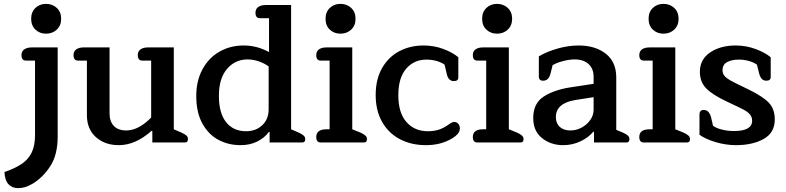

<svg xmlns="http://www.w3.org/2000/svg" viewBox="-20 -736 4059 992"><path d="M141 -639Q141 -674 163 -695Q185 -716 218 -716Q251 -716 273.5 -695Q296 -674 296 -639Q296 -604 273.5 -583Q251 -562 218 -562Q185 -562 163 -583Q141 -604 141 -639ZM3 153Q60 133 94 109.5Q128 86 144.5 50.5Q161 15 161 -39V-423H114Q91 -423 91 -451Q91 -471 105.5 -481Q120 -491 144 -491H278V-30Q278 64 239.5 123Q201 182 147 214Q126 226 109 231Q92 236 73 236Q43 236 24 216Q5 196 3 153Z M429 -141V-423H383Q360 -423 360 -451Q360 -471 374 -481Q388 -491 413 -491H546V-151Q546 -109 568 -85.5Q590 -62 633 -62Q666 -62 699.5 -80.5Q733 -99 761 -129V-423H715Q692 -423 692 -451Q692 -471 706 -481Q720 -491 745 -491H878V-68L915 -52Q935 -43 943 -36Q951 -29 951 -17Q951 0 936 0H767V-60H763Q680 14 594 14Q522 14 475.5 -27.5Q429 -69 429 -141Z M994 -240Q994 -319 1026.5 -378.5Q1059 -438 1114.5 -469.5Q1170 -501 1239 -501Q1308 -501 1370 -467V-642H1323Q1300 -642 1300 -670Q1300 -690 1314.5 -700Q1329 -710 1353 -710H1484V-68L1521 -52Q1541 -43 1549 -35.5Q1557 -28 1557 -17Q1557 0 1542 0H1373V-54H1369Q1346 -23 1308.5 -4.5Q1271 14 1223 14Q1160 14 1108.5 -13.5Q1057 -41 1025.5 -98Q994 -155 994 -240ZM1368 -171V-393Q1346 -409 1317 -419Q1288 -429 1259 -429Q1195 -429 1153 -380Q1111 -331 1111 -241Q1111 -151 1148.5 -104.5Q1186 -58 1251 -58Q1302 -58 1335 -89Q1368 -120 1368 -171Z M1662 -639Q1662 -674 1684 -695Q1706 -716 1739 -716Q1772 -716 1794.5 -695Q1817 -674 1817 -639Q1817 -604 1794.5 -583Q1772 -562 1739 -562Q1706 -562 1684 -583Q1662 -604 1662 -639ZM1614 -28Q1614 -68 1667 -68H1683V-423H1637Q1614 -423 1614 -451Q1614 -471 1628 -481Q1642 -491 1667 -491H1800V-68L1840 -52Q1860 -43 1868 -35.5Q1876 -28 1876 -17Q1876 0 1861 0H1637Q1614 0 1614 -28Z M1921 -245Q1921 -327 1954.5 -385Q1988 -443 2044 -472Q2100 -501 2168 -501Q2222 -501 2270.5 -483Q2319 -465 2348 -440V-336Q2348 -317 2325 -317Q2296 -317 2288 -355L2277 -402Q2260 -414 2235.5 -421Q2211 -428 2183 -428Q2119 -428 2078.5 -381Q2038 -334 2038 -244Q2038 -153 2080 -105.5Q2122 -58 2190 -58Q2223 -58 2248.5 -66.5Q2274 -75 2300 -94Q2316 -106 2327 -106Q2339 -106 2347.5 -96.5Q2356 -87 2356 -72Q2356 -45 2316 -21Q2258 14 2181 14Q2105 14 2046 -17Q1987 -48 1954 -106.5Q1921 -165 1921 -245Z M2471 -639Q2471 -674 2493 -695Q2515 -716 2548 -716Q2581 -716 2603.5 -695Q2626 -674 2626 -639Q2626 -604 2603.5 -583Q2581 -562 2548 -562Q2515 -562 2493 -583Q2471 -604 2471 -639ZM2423 -28Q2423 -68 2476 -68H2492V-423H2446Q2423 -423 2423 -451Q2423 -471 2437 -481Q2451 -491 2476 -491H2609V-68L2649 -52Q2669 -43 2677 -35.5Q2685 -28 2685 -17Q2685 0 2670 0H2446Q2423 0 2423 -28Z M2735 -126Q2735 -202 2789 -237Q2843 -272 2929 -285L3047 -303V-339Q3047 -381 3021 -405Q2995 -429 2949 -429Q2921 -429 2887.5 -420Q2854 -411 2835 -399L2825 -358Q2820 -338 2810.5 -328.5Q2801 -319 2786 -319Q2775 -319 2769.5 -324.5Q2764 -330 2764 -338V-445Q2807 -470 2862 -485.5Q2917 -501 2969 -501Q3056 -501 3110 -458.5Q3164 -416 3164 -336V-65L3196 -52Q3216 -43 3224 -35.5Q3232 -28 3232 -17Q3232 0 3217 0H3049V-55H3045Q3019 -24 2977.5 -5Q2936 14 2890 14Q2826 14 2780.5 -22.5Q2735 -59 2735 -126ZM3047 -169V-234L2951 -219Q2852 -202 2852 -131Q2852 -99 2872 -80.5Q2892 -62 2927 -62Q2958 -62 2985.5 -77Q3013 -92 3030 -116.5Q3047 -141 3047 -169Z M3331 -639Q3331 -674 3353 -695Q3375 -716 3408 -716Q3441 -716 3463.5 -695Q3486 -674 3486 -639Q3486 -604 3463.5 -583Q3441 -562 3408 -562Q3375 -562 3353 -583Q3331 -604 3331 -639ZM3283 -28Q3283 -68 3336 -68H3352V-423H3306Q3283 -423 3283 -451Q3283 -471 3297 -481Q3311 -491 3336 -491H3469V-68L3509 -52Q3529 -43 3537 -35.5Q3545 -28 3545 -17Q3545 0 3530 0H3306Q3283 0 3283 -28Z M3594 -40V-148Q3594 -156 3599.5 -162Q3605 -168 3616 -168Q3644 -168 3654 -129L3664 -86Q3680 -74 3710 -66.5Q3740 -59 3772 -59Q3866 -59 3866 -112Q3866 -132 3854 -145.5Q3842 -159 3821 -170Q3800 -181 3738 -210Q3661 -246 3628.5 -279.5Q3596 -313 3596 -365Q3596 -429 3649 -465Q3702 -501 3781 -501Q3835 -501 3884.5 -482.5Q3934 -464 3962 -440V-337Q3962 -329 3956.5 -324Q3951 -319 3940 -319Q3925 -319 3916 -328.5Q3907 -338 3902 -357L3891 -402Q3874 -414 3849.5 -421Q3825 -428 3797 -428Q3760 -428 3736.5 -415Q3713 -402 3713 -374Q3713 -357 3722.5 -345Q3732 -333 3751 -322Q3770 -311 3814 -290L3847 -274Q3921 -238 3952 -205.5Q3983 -173 3983 -119Q3983 -50 3925.5 -18Q3868 14 3783 14Q3730 14 3676.5 -2Q3623 -18 3594 -40Z"/></svg>

Font: Maitree SemiBold
Style: Regular
Weight: 600
Designer: CadsonDemak Team
Foundry: CadsonDemak
Version: Version 1.001